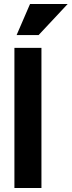

<svg xmlns="http://www.w3.org/2000/svg" viewBox="-20 -939 358 959"><path d="M130 -919H318L173 -764H63ZM52 -700H187V0H52Z"/></svg>

Font: Haskoy ExtraBold
Style: Regular
Weight: 800
Designer: Ertekin Erdin
Foundry: Ertekin Erdin
Version: Version 2.000; ttfautohint (v1.8.4.7-5d5b)